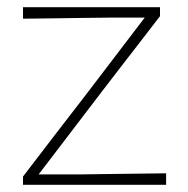

<svg xmlns="http://www.w3.org/2000/svg" viewBox="-20 -514 522 534"><path d="M44 0V-23Q90.5 -84 134.8 -141.5Q179 -199 218.5 -250L382.5 -465H284Q254.5 -465 213.5 -464.2Q172.5 -463.5 128 -463Q83.5 -462.5 44 -462V-494H425V-469Q403.5 -441 375.5 -404.8Q347.5 -368.5 317.5 -329.8Q287.5 -291 260 -255L87.5 -29H208Q238 -29.5 278.5 -30Q319 -30.5 362 -31Q405 -31.5 442 -32V0Z"/></svg>

Font: Commissioner Loud Thin
Style: Regular
Weight: 100
Designer: Kostas Bartsokas
Foundry: Kostas Bartsokas
Version: Version 1.000; ttfautohint (v1.8.3)